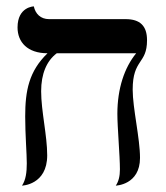

<svg xmlns="http://www.w3.org/2000/svg" viewBox="-20 -580 519 602"><path d="M396 -299C396 -396 441 -378 441 -454C441 -499 419 -520 374 -520H134C107 -520 91 -537 86 -560C86 -560 35 -559 35 -494C35 -448 66 -413 129 -413C71 -357 59 -296 59 -215C59 -157 64 -98 64 -68C64 -40 61 -16 49 2C49 2 128 0 128 -93C128 -155 109 -232 109 -294C109 -348 126 -389 158 -413H407C370 -368 348 -302 348 -223C348 -181 356 -91 356 -49C356 -28 352 -11 343 2C343 2 419 0 419 -85C419 -146 396 -241 396 -299Z"/></svg>

Font: Libertinus Serif
Style: Regular
Weight: 400
Designer: Philipp H. Poll
Foundry: Khaled Hosny
Version: Version 6.2